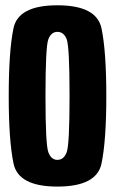

<svg xmlns="http://www.w3.org/2000/svg" viewBox="-20 -701 436 726"><path d="M197 4.5Q345.5 4.5 363.8 -82.5Q382 -169.5 382 -337.5Q382 -506.5 363.8 -593.8Q345.5 -681 197 -681Q49 -681 31 -594.2Q13 -507.5 13 -337.5Q13 -169.5 31.2 -82.5Q49.5 4.5 197 4.5ZM197 -96.5Q173.5 -96.5 162.8 -125.5Q152 -154.5 152 -337.5Q152 -524.5 162.8 -552.5Q173.5 -580.5 197 -580.5Q221.5 -580.5 232.2 -552.5Q243 -524.5 243 -337.5Q243 -154.5 232.2 -125.5Q221.5 -96.5 197 -96.5Z"/></svg>

Font: Anybody ExtraCondensed
Style: Bold
Weight: 700
Width: 2
Version: Version 1.113;gftools[0.9.25]